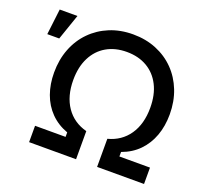

<svg xmlns="http://www.w3.org/2000/svg" viewBox="-126 -885 1100 1034"><g transform="rotate(20 424.0 -368.5)"><path d="M139.6 0V-93.8H314.5V-119.6Q256.8 -140.6 217.3 -180.9Q177.7 -221.2 157.7 -276.9Q137.7 -332.5 137.7 -398.9Q137.7 -473.1 161.9 -535.2Q186 -597.2 230.5 -642.3Q274.9 -687.5 335.4 -712.4Q396 -737.3 468.8 -737.3Q541.5 -737.3 602.3 -712.4Q663.1 -687.5 707.3 -642.3Q751.5 -597.2 775.9 -535.2Q800.3 -473.1 800.3 -398.9Q800.3 -332 780 -276.6Q759.8 -221.2 720.5 -180.9Q681.2 -140.6 623 -119.6V-93.8H798.3V0H529.3V-161.1Q605 -180.7 647.2 -241.9Q689.5 -303.2 689.5 -396.5Q689.5 -471.7 662.1 -525.4Q634.8 -579.1 585.2 -607.9Q535.6 -636.7 469.2 -636.7Q402.3 -636.7 352.8 -607.9Q303.2 -579.1 275.9 -525.1Q248.5 -471.2 248.5 -396.5Q248.5 -303.7 290.5 -242.4Q332.5 -181.2 408.7 -161.1V0ZM32.7 -580.1 50.3 -727.5H151.9L101.1 -580.1Z"/></g></svg>

Font: Inter 24pt Medium
Style: Regular
Weight: 500
Designer: Rasmus Andersson
Foundry: rsms
Version: Version 4.001;git-66647c0bb